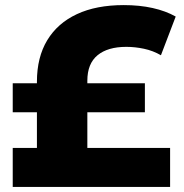

<svg xmlns="http://www.w3.org/2000/svg" viewBox="-20 -734 721 754"><path d="M125 -18V-413Q125 -509 165.5 -576Q206 -643 282 -678.5Q358 -714 466 -714Q528 -714 579.5 -702.5Q631 -691 670 -669L612 -517Q581 -535 545.5 -542.5Q510 -550 476 -550Q403 -550 363 -517Q323 -484 323 -417V-18ZM30 0V-153H648V0ZM30 -293V-407H549V-293Z"/></svg>

Font: Montserrat Thin ExtraBold
Style: Regular
Weight: 800
Version: Version 9.000